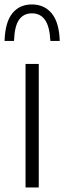

<svg xmlns="http://www.w3.org/2000/svg" viewBox="-45 -822 282 842"><path d="M67 0V-541.5H125V0ZM95 -802.5Q149.5 -802.5 182 -763Q214.5 -723.5 217 -642.5H176Q172.5 -706.5 152.2 -735Q132 -763.5 95 -763.5Q58 -763.5 38.2 -735Q18.5 -706.5 16.5 -642.5H-25Q-22.5 -724 8.8 -763.2Q40 -802.5 95 -802.5Z"/></svg>

Font: Encode Sans Condensed Light
Style: Regular
Weight: 300
Width: 3
Designer: Multiple Designers
Foundry: Impallari Type
Version: Version 2.000